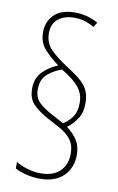

<svg xmlns="http://www.w3.org/2000/svg" viewBox="-82 -899 495 805"><g transform="rotate(10 165.0 -497.0)"><path d="M49 -508Q49 -554 77.5 -581.5Q106 -609 140 -622Q105 -648 79 -676.5Q53 -705 53 -749Q53 -793 82.5 -823Q112 -853 172 -853Q201 -853 226.5 -845.5Q252 -838 270 -827L257 -807Q245 -815 223 -823Q201 -831 172 -831Q131 -831 104.5 -810.5Q78 -790 78 -749Q78 -707 105 -680Q132 -653 175 -625Q207 -605 230.5 -586.5Q254 -568 267 -545Q280 -522 280 -487Q280 -445 262.5 -419Q245 -393 221 -375Q250 -353 266 -328Q282 -303 282 -266Q282 -211 246.5 -176Q211 -141 146 -141Q116 -141 86.5 -148.5Q57 -156 40 -166V-194Q58 -182 87 -173Q116 -164 146 -164Q199 -164 227.5 -192Q256 -220 256 -266Q256 -304 238 -327Q220 -350 191 -366Q162 -382 130 -399Q96 -418 72.5 -441.5Q49 -465 49 -508ZM73 -509Q73 -475 92 -455.5Q111 -436 146 -417L202 -387Q220 -397 238 -420Q256 -443 256 -483Q256 -521 233.5 -549Q211 -577 159 -608Q128 -598 100.5 -575.5Q73 -553 73 -509Z"/></g></svg>

Font: Noto Sans Kannada UI ExtraCondensed Thin
Style: Regular
Weight: 100
Width: 2
Designer: Jelle Bosma - Monotype Design Team
Foundry: Monotype Imaging Inc.
Version: Version 2.005; ttfautohint (v1.8.4.7-5d5b)